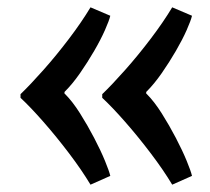

<svg xmlns="http://www.w3.org/2000/svg" viewBox="-20 -523 574 524"><path d="M379 -268Q379 -267 380 -267Q401 -246 421.5 -213.5Q442 -181 460 -146.5Q478 -112 489.5 -84Q501 -56 504 -43L450 -19Q426 -59 391.5 -104.5Q357 -150 321.5 -190.5Q286 -231 259 -256V-266Q286 -292 321.5 -332Q357 -372 391.5 -417.5Q426 -463 450 -503L504 -480Q501 -467 489.5 -441Q478 -415 460 -384Q442 -353 421.5 -323.5Q401 -294 380 -273L379 -272ZM156 -268Q156 -267 157 -267Q178 -246 198.5 -213.5Q219 -181 237 -146.5Q255 -112 266.5 -84Q278 -56 281 -43L227 -19Q203 -59 168.5 -104.5Q134 -150 98.5 -190.5Q63 -231 36 -256V-266Q63 -292 98.5 -332Q134 -372 168.5 -417.5Q203 -463 227 -503L281 -480Q278 -467 266.5 -441Q255 -415 237 -384Q219 -353 198.5 -323.5Q178 -294 157 -273L156 -272Z"/></svg>

Font: Brawler
Style: Bold
Weight: 700
Designer: Oleg Frolov, Haley Fiege
Foundry: Oleg Frolov, Haley Fiege
Version: Version 1.101; ttfautohint (v1.8.3)